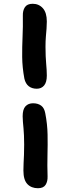

<svg xmlns="http://www.w3.org/2000/svg" viewBox="-20 -835 371 1017"><path d="M181 162Q146 162 125 140Q104 118 104 68Q104 48 105 28.5Q106 9 107 -14Q108 -37 108 -69Q108 -96 107 -117Q106 -138 104.5 -155.5Q103 -173 101.5 -188.5Q100 -204 100 -219Q100 -256 115 -272Q130 -288 155 -288Q181 -288 198 -275.5Q215 -263 220 -234Q231 -177 232 -122.5Q233 -68 231.5 -13.5Q230 41 232 99Q233 126 221.5 144Q210 162 181 162ZM175 -365Q149 -365 132 -378.5Q115 -392 109 -419Q98 -479 97.5 -533Q97 -587 99.5 -640.5Q102 -694 101 -751Q100 -779 112 -797Q124 -815 153 -815Q186 -815 207 -791.5Q228 -768 228 -721Q228 -702 226.5 -683Q225 -664 223 -641Q221 -618 221 -587Q221 -559 222 -537.5Q223 -516 224.5 -498.5Q226 -481 227 -465.5Q228 -450 228 -435Q228 -399 213.5 -382Q199 -365 175 -365Z"/></svg>

Font: Shantell Sans Light SemiBold
Style: Regular
Weight: 600
Version: Version 1.008;[ac192a2d6]